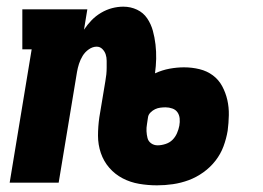

<svg xmlns="http://www.w3.org/2000/svg" viewBox="-20 -548 790 576"><path d="M451 8Q424 8 397.5 3.5Q371 -1 348 -13Q325 -25 308 -44.5Q291 -64 282.5 -89Q274 -114 274 -141Q274 -168 278 -196L296 -304Q298 -315 299 -325Q300 -335 300 -345Q300 -355 300 -365.5Q300 -376 297 -385Q294 -394 287 -401Q280 -408 270 -408Q258 -408 246.5 -400Q235 -392 228 -380.5Q221 -369 217 -356.5Q213 -344 211 -332L156 0H9L75 -400H47V-520H242L232 -459Q242 -474 254.5 -487Q267 -500 283 -509.5Q299 -519 316 -523.5Q333 -528 350 -528Q372 -528 391 -519Q410 -510 421.5 -493Q433 -476 438.5 -456Q444 -436 446.5 -414.5Q449 -393 448.5 -371.5Q448 -350 445 -328Q467 -338 489 -342Q511 -346 532 -346Q556 -346 578.5 -340.5Q601 -335 618.5 -322Q636 -309 646.5 -289.5Q657 -270 662 -248Q667 -226 666.5 -202.5Q666 -179 663 -156Q659 -132 650.5 -109Q642 -86 626.5 -66Q611 -46 590 -31Q569 -16 546 -7.5Q523 1 499 4.5Q475 8 451 8ZM453 -112Q464 -112 476.5 -116Q489 -120 497.5 -128.5Q506 -137 511 -148.5Q516 -160 518 -171Q520 -182 519 -192.5Q518 -203 512.5 -211Q507 -219 497 -222.5Q487 -226 477 -226Q469 -226 461 -225Q453 -224 445.5 -220.5Q438 -217 431.5 -210.5Q425 -204 424 -196L421 -176Q419 -165 419.5 -154.5Q420 -144 422.5 -134Q425 -124 433.5 -118Q442 -112 453 -112Z"/></svg>

Font: Iosevka Etoile Heavy
Style: Italic
Weight: 900
Italic angle: -9°
Designer: Belleve Invis
Foundry: Belleve Invis
Version: Version 22.1.2; ttfautohint (v1.8.4)